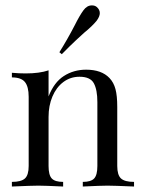

<svg xmlns="http://www.w3.org/2000/svg" viewBox="-20 -681 521 701"><path d="M379.8 -396Q395.2 -379.8 401.6 -355.6Q408.1 -331.5 408.1 -290.3V-75Q408.1 -41.9 421.8 -29.4Q435.5 -16.9 469.4 -16.9V0Q395.2 -3.2 372.6 -3.2Q350 -3.2 282.3 0V-16.9Q312.1 -16.9 323.8 -29.4Q335.5 -41.9 335.5 -75V-308.1Q335.5 -353.2 322.6 -377Q309.7 -400.8 270.2 -400.8Q237.1 -400.8 211.3 -381.5Q185.5 -362.1 171.4 -328.6Q157.3 -295.2 157.3 -254V-75Q157.3 -41.9 169 -29.4Q180.6 -16.9 210.5 -16.9V0Q142.7 -3.2 120.2 -3.2Q97.6 -3.2 23.4 0V-16.9Q57.3 -16.9 71 -29.4Q84.7 -41.9 84.7 -75V-327.4Q84.7 -364.5 71 -381.5Q57.3 -398.4 23.4 -398.4V-415.3Q49.2 -412.9 73.4 -412.9Q124.2 -412.9 157.3 -424.2V-329Q177.4 -380.6 213.3 -403.6Q249.2 -426.6 294.4 -426.6Q350.8 -426.6 379.8 -396ZM344.4 -633.1Q344.4 -621 333.1 -605.6Q316.9 -585.5 287.1 -561.3Q281.5 -556.5 257.7 -534.3Q233.9 -512.1 205.6 -483.1L196.8 -490.3Q226.6 -537.9 252.4 -587.9Q271 -625 284.7 -643.5Q297.6 -661.3 315.3 -661.3Q326.6 -661.3 333.1 -655.6Q344.4 -646 344.4 -633.1Z"/></svg>

Font: Playfair Display
Style: Regular
Weight: 400
Designer: Claus Eggers Sørensen
Foundry: Claus Eggers Sørensen
Version: Version 1.005; ttfautohint (v1.2) -l 10 -r 42 -G 200 -x 21 -